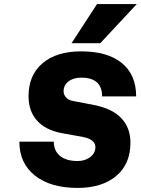

<svg xmlns="http://www.w3.org/2000/svg" viewBox="-20 -912 691 942"><path d="M651 -892 472 -700H331L456 -892ZM387 -240 282 -259Q203 -274 161.5 -320.5Q120 -367 120 -440Q120 -543 188.5 -601.5Q257 -660 378 -660Q508 -660 578 -602.5Q648 -545 648 -439H481Q481 -531 379 -531Q340 -531 316 -512.5Q292 -494 292 -464Q292 -447 304.5 -433.5Q317 -420 341 -416L436 -398Q530 -380 575 -332.5Q620 -285 620 -212Q620 -107 550 -48.5Q480 10 361 10Q228 10 151.5 -50.5Q75 -111 75 -217H244Q244 -172 274.5 -147Q305 -122 361 -122Q398 -122 423 -141.5Q448 -161 448 -190Q448 -228 387 -240Z"/></svg>

Font: Overused Grotesk ExtraBold
Style: Italic
Weight: 800
Italic angle: -10°
Version: Version 0.003